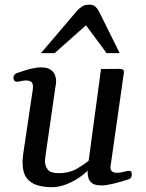

<svg xmlns="http://www.w3.org/2000/svg" viewBox="-20 -776 615 810"><path d="M198.2 13.7Q167 13.7 138.7 5.9Q110.4 -2 92.8 -24.7Q75.2 -47.4 75.2 -92.3Q75.2 -108.4 78.1 -127.9L118.7 -401.4Q119.1 -404.8 119.1 -410.2Q119.1 -426.3 110.6 -431.4Q102.1 -436.5 90.3 -436.5Q80.1 -436.5 68.8 -433.8Q57.6 -431.2 50.8 -431.2Q39.1 -431.2 36.6 -445.3Q35.6 -450.7 39.3 -457.8Q43 -464.8 50.8 -467.3Q117.2 -491.7 151.4 -491.7Q179.7 -491.7 193.6 -481.9Q207.5 -472.2 212.2 -458.7Q216.8 -445.3 216.8 -434.1Q216.8 -426.3 215.8 -421.1Q214.8 -416 214.8 -416L171.9 -118.7Q171.4 -113.3 170.7 -107.7Q169.9 -102.1 169.9 -96.7Q169.9 -75.7 181.6 -60.5Q193.4 -45.4 227.5 -45.4Q270 -45.4 301.3 -62.7Q332.5 -80.1 354 -98.1L406.2 -484.9L486.8 -485.4Q502.9 -485.4 502.9 -471.7L446.3 -73.7Q444.3 -62 451.4 -54.4Q458.5 -46.9 475.1 -46.9Q485.4 -46.9 501 -51Q516.6 -55.2 523.9 -55.2Q528.3 -55.2 532.2 -53.2Q536.1 -51.3 536.1 -40.5Q536.1 -34.7 533.4 -28.6Q530.8 -22.5 523.9 -20Q490.2 -8.8 458.7 -1.2Q427.2 6.3 409.2 6.3Q380.9 6.3 368.4 -3.2Q356 -12.7 352.8 -25.9Q349.6 -39.1 349.6 -49.8Q349.6 -51.3 349.6 -53Q349.6 -54.7 349.6 -56.2Q335.4 -41 310.8 -24.7Q286.1 -8.3 256.6 2.7Q227.1 13.7 198.2 13.7ZM152.8 -551.8 305.7 -731.4Q315.4 -741.7 326.9 -749Q338.4 -756.3 356 -756.3Q374 -756.3 382.8 -747.8Q391.6 -739.3 397.9 -727.1L484.9 -551.8H429.7L342.8 -669.4L210.4 -551.8Z"/></svg>

Font: Gelasio
Style: Italic
Weight: 400
Italic angle: -8.5°
Designer: Eben Sorkin
Foundry: Eben Sorkin
Version: Version 1.008